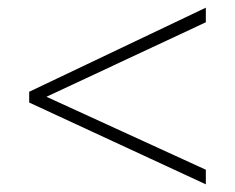

<svg xmlns="http://www.w3.org/2000/svg" viewBox="-20 -605 612 500"><path d="M516 -125V-163L101 -353L516 -547V-585L56 -366V-338Z"/></svg>

Font: Noto Sans Tamil ExtraLight
Style: Regular
Weight: 200
Designer: Jelle Bosma - Monotype Design Team
Foundry: Monotype Imaging Inc.
Version: Version 2.004